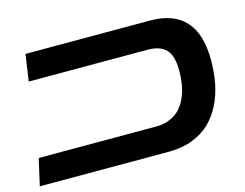

<svg xmlns="http://www.w3.org/2000/svg" viewBox="-84 -697 1055 827"><g transform="rotate(-15 444.0 -283.5)"><path d="M-1 0 25.9 -119.1H549.8Q585 -119.1 612.5 -131.1Q640.1 -143.1 657.7 -162.6Q675.3 -182.1 687 -209.5Q698.7 -236.8 703.4 -265.9Q708 -294.9 708 -327.1Q708 -392.1 681.6 -420.2Q655.3 -448.2 599.1 -448.2H69.8L86.9 -566.9H642.1Q852.1 -566.9 852.1 -335Q852.1 -280.3 842.8 -231.9Q833.5 -183.6 812.3 -140.6Q791 -97.7 759.3 -66.9Q727.5 -36.1 680.7 -18.1Q633.8 0 575.2 0Z"/></g></svg>

Font: FiraGO SemiBold
Style: Italic
Weight: 600
Italic angle: -8°
Designer: bBox Type GmbH
Foundry: bBox Type GmbH
Version: Version 1.001;PS 001.001;hotconv 1.0.88;makeotf.lib2.5.64775